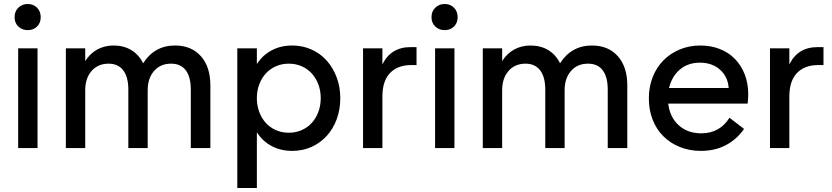

<svg xmlns="http://www.w3.org/2000/svg" viewBox="-20 -742 4168 962"><path d="M71 -500H168V0H71ZM119 -591Q91 -591 72 -609Q53 -627 53 -656Q53 -685 72 -703.5Q91 -722 119 -722Q147 -722 165.5 -703.5Q184 -685 184 -656Q184 -627 165.5 -609Q147 -591 119 -591Z M623 -293Q623 -356 597.5 -389.5Q572 -423 524 -423Q471 -423 439 -386.5Q407 -350 407 -290V0H310V-500H407V-436Q431 -474 467.5 -494Q504 -514 549 -514Q600 -514 638 -491Q676 -468 697 -425Q754 -514 857 -514Q939 -514 986.5 -460.5Q1034 -407 1034 -315V0H936V-293Q936 -356 911 -389.5Q886 -423 837 -423Q784 -423 752 -386.5Q720 -350 720 -290V0H623Z M1169 -500H1267V-421Q1296 -466 1341.5 -490Q1387 -514 1444 -514Q1495 -514 1539.5 -494.5Q1584 -475 1616 -439.5Q1648 -404 1666.5 -355.5Q1685 -307 1685 -250Q1685 -193 1667 -144.5Q1649 -96 1616.5 -60.5Q1584 -25 1540 -5.5Q1496 14 1444 14Q1387 14 1341.5 -10Q1296 -34 1267 -79V200H1169ZM1427 -77Q1462 -77 1491.5 -90Q1521 -103 1542 -126Q1563 -149 1575 -181Q1587 -213 1587 -250Q1587 -288 1575 -319.5Q1563 -351 1542 -374Q1521 -397 1491.5 -410Q1462 -423 1427 -423Q1392 -423 1362.5 -410Q1333 -397 1312 -374Q1291 -351 1279 -319.5Q1267 -288 1267 -250Q1267 -213 1279 -181Q1291 -149 1312 -126Q1333 -103 1362.5 -90Q1392 -77 1427 -77Z M1799 -500H1896V-419Q1938 -506 2038 -506H2067V-416H2040Q1973 -416 1934.5 -376.5Q1896 -337 1896 -258V0H1799Z M2160 -500H2257V0H2160ZM2208 -591Q2180 -591 2161 -609Q2142 -627 2142 -656Q2142 -685 2161 -703.5Q2180 -722 2208 -722Q2236 -722 2254.5 -703.5Q2273 -685 2273 -656Q2273 -627 2254.5 -609Q2236 -591 2208 -591Z M2712 -293Q2712 -356 2686.5 -389.5Q2661 -423 2613 -423Q2560 -423 2528 -386.5Q2496 -350 2496 -290V0H2399V-500H2496V-436Q2520 -474 2556.5 -494Q2593 -514 2638 -514Q2689 -514 2727 -491Q2765 -468 2786 -425Q2843 -514 2946 -514Q3028 -514 3075.5 -460.5Q3123 -407 3123 -315V0H3025V-293Q3025 -356 3000 -389.5Q2975 -423 2926 -423Q2873 -423 2841 -386.5Q2809 -350 2809 -290V0H2712Z M3492 14Q3434 14 3386 -5.5Q3338 -25 3303.5 -59.5Q3269 -94 3250 -142.5Q3231 -191 3231 -248Q3231 -306 3250 -355Q3269 -404 3303.5 -439Q3338 -474 3385.5 -494Q3433 -514 3489 -514Q3542 -514 3586.5 -496.5Q3631 -479 3662.5 -446.5Q3694 -414 3711.5 -369Q3729 -324 3729 -270Q3729 -249 3726 -223H3328Q3336 -155 3380.5 -114.5Q3425 -74 3494 -74Q3586 -74 3635 -152L3708 -96Q3670 -42 3615.5 -14Q3561 14 3492 14ZM3487 -428Q3427 -428 3386.5 -393.5Q3346 -359 3332 -301H3631Q3627 -358 3587.5 -393Q3548 -428 3487 -428Z M3838 -500H3935V-419Q3977 -506 4077 -506H4106V-416H4079Q4012 -416 3973.5 -376.5Q3935 -337 3935 -258V0H3838Z"/></svg>

Font: NT Somic Medium
Style: Regular
Weight: 500
Designer: Ravid Balaliev — lead type designer, mastering
Michael Voronin — secret advisor, marketing
Ivan Kovalenko — best boy
Foundry: NT Type
Version: Version 0.7